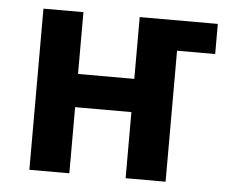

<svg xmlns="http://www.w3.org/2000/svg" viewBox="-43 -573 739 622"><g transform="rotate(5 326.0 -262.0)"><path d="M74 0V-524H204V-323H387V-524H641V-426H517V0H387V-215H204V0Z"/></g></svg>

Font: Ubuntu Sans
Style: Bold
Weight: 700
Designer: Dalton Maag Ltd
Foundry: Dalton Maag Ltd
Version: Version 1.006; ttfautohint (v1.8.4.7-5d5b)